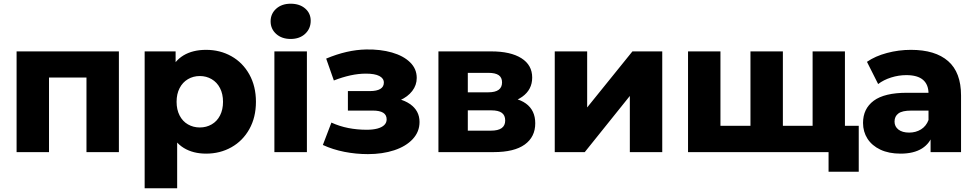

<svg xmlns="http://www.w3.org/2000/svg" viewBox="-20 -816 5231 1030"><path d="M69 -540.3H617.8V0H443.9V-438L482.7 -399.9H204.1L242.9 -438V0H69Z M864.1 -270.1Q864.1 -365.4 889.3 -427Q914.4 -488.6 964 -518.6Q1013.6 -548.6 1085.9 -548.6Q1160.6 -548.6 1221.5 -514.3Q1282.4 -480 1317.7 -416.6Q1353 -353.1 1353 -269.9Q1353 -186.7 1317.7 -123.5Q1282.4 -60.3 1221.5 -26.1Q1160.6 8.2 1085.9 8.2Q1016 8.2 966.3 -22.1Q916.6 -52.3 890.3 -114.4Q864.1 -176.4 864.1 -270.1ZM756 -540.3H922.1V-439.7L920.4 -269.4L930.4 -99.2V194H756ZM1176.4 -269.9Q1176.4 -311.9 1160.3 -343.2Q1144.2 -374.5 1115.5 -391.3Q1086.9 -408.1 1051.9 -408.1Q1016.9 -408.1 988.2 -391.3Q959.6 -374.5 943.5 -343.2Q927.3 -311.9 927.3 -269.9Q927.3 -227.9 943.5 -196.5Q959.6 -165.1 988.2 -148.7Q1016.9 -132.2 1051.9 -132.2Q1086.9 -132.2 1115.5 -148.7Q1144.2 -165.1 1160.3 -196.5Q1176.4 -227.9 1176.4 -269.9Z M1452 -540.3H1626.4V0H1452ZM1431.7 -701.6Q1431.7 -742.2 1461.6 -769.2Q1491.6 -796.1 1539.2 -796.1Q1587.4 -796.1 1617.1 -770.4Q1646.8 -744.8 1646.8 -704.7Q1646.8 -662.4 1617.1 -634.7Q1587.4 -607 1539.2 -607Q1491.6 -607 1461.6 -633.9Q1431.7 -660.9 1431.7 -701.6Z M1712 -38.3 1757.9 -158.4Q1800.3 -138.8 1848.2 -129.3Q1896.1 -119.9 1947.3 -119.9Q1980.2 -119.9 2004.4 -126.3Q2028.6 -132.8 2041.4 -145.2Q2054.2 -157.7 2054.2 -175.6Q2054.2 -199.6 2035.6 -211.2Q2017 -222.8 1979.8 -222.8H1846.3V-327.4H1964.6Q2001.1 -327.4 2020.2 -338.9Q2039.2 -350.3 2039.2 -373Q2039.2 -395.7 2015 -408.3Q1990.8 -421 1942.9 -421Q1903 -421 1859.8 -411.6Q1816.7 -402.1 1771 -384.3L1729.8 -501.6Q1841.7 -548.7 1944.2 -550.6Q2021.3 -552 2082.8 -534.3Q2144.3 -516.6 2179.9 -481.7Q2215.6 -446.9 2215.6 -397.9Q2215.6 -359.3 2191.5 -327.9Q2167.4 -296.6 2126.2 -278.4Q2084.9 -260.3 2034.4 -260.3L2039 -293.7Q2127.4 -293.7 2179 -258.1Q2230.6 -222.6 2230.6 -161.6Q2230.6 -109 2194.1 -69.8Q2157.7 -30.7 2094.8 -9.9Q2031.9 10.8 1953.8 10.8Q1890 10.8 1827.6 -1.4Q1765.2 -13.7 1712 -38.3Z M2332 -540.3H2615.4Q2719.2 -540.3 2777.1 -503.7Q2835 -467.1 2835 -400Q2835 -334.9 2781.2 -296.7Q2727.4 -258.6 2636.9 -258.6L2653 -297Q2750.8 -297 2801.1 -260.7Q2851.4 -224.3 2851.4 -154.7Q2851.4 -81.4 2795.1 -40.7Q2738.8 0 2628.8 0H2332ZM2690.2 -169.4Q2690.2 -197.4 2672 -210.7Q2653.8 -224 2615.9 -224H2489.6V-115.1H2613.7Q2690.2 -115.1 2690.2 -169.4ZM2673.3 -374Q2673.3 -400.1 2655.4 -412.7Q2637.4 -425.2 2599.9 -425.2H2489.6V-320.8H2599.9Q2636.4 -320.8 2654.9 -334.1Q2673.3 -347.3 2673.3 -374Z M2956 -540.3H3129.9V-239.6L3372.7 -540.3H3532.7V0H3358.8V-301.3L3117 0H2956Z M3671 -540.3H3844.9V-101.3L3806.1 -141H4043.8L4005.9 -101.3V-540.3H4179.8V-101.3L4140 -141H4378.1L4339.3 -101.3V-540.3H4512.7V0H3671ZM4424.9 -39.1 4463.7 0H4335.3V-141H4586.8V105.4H4424.9Z M4972.2 -102.8 4961.1 -127V-313.7Q4961.1 -362.2 4931.7 -387.6Q4902.2 -413 4842 -413Q4801 -413 4760.3 -400.2Q4719.7 -387.3 4690.9 -365.1L4630.9 -484.3Q4675.2 -515.1 4738.2 -531.8Q4801.1 -548.6 4866.7 -548.6Q4997.3 -548.6 5066.4 -488.1Q5135.6 -427.6 5135.6 -303.8V0H4972.2ZM4609.8 -156.4Q4609.8 -233 4667.3 -275.7Q4724.9 -318.3 4845.6 -318.3H4980.4V-222.7H4867.8Q4820.3 -222.7 4799.6 -207.4Q4778.8 -192.1 4778.8 -163.8Q4778.8 -137.2 4799.7 -120.9Q4820.7 -104.7 4857.2 -104.7Q4893.2 -104.7 4920.9 -121.9Q4948.6 -139.1 4961.1 -172.2L4986.1 -101.2Q4970.4 -47.3 4926.2 -19.6Q4882 8.2 4811 8.2Q4748.2 8.2 4702.9 -13.2Q4657.7 -34.6 4633.7 -71.9Q4609.8 -109.3 4609.8 -156.4Z"/></svg>

Font: iiserrat Thin
Style: Regular
Weight: 100
Designer: Akira Ohta
Foundry: Akira Ohta
Version: Version 1.200;Glyphs 3.3.1 (3343)